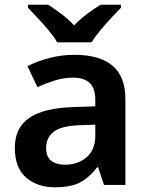

<svg xmlns="http://www.w3.org/2000/svg" viewBox="-20 -786 630 816"><path d="M297 -553Q403 -553 458 -507Q513 -461 513 -364V0H422L397 -75H393Q358 -30 319 -10Q280 10 212 10Q140 10 91.5 -31Q43 -72 43 -158Q43 -243 104.5 -285Q166 -327 292 -331L385 -334V-361Q385 -412 360.5 -434Q336 -456 292 -456Q251 -456 213 -444Q175 -432 139 -416L97 -505Q138 -526 189.5 -539.5Q241 -553 297 -553ZM320 -254Q239 -251 207.5 -225.5Q176 -200 176 -157Q176 -119 198 -102.5Q220 -86 256 -86Q311 -86 348 -117.5Q385 -149 385 -210V-256ZM223 -606Q210 -629 187.5 -656Q165 -683 141 -708.5Q117 -734 99 -753V-766H185Q211 -749 240.5 -727Q270 -705 295 -678Q321 -705 351 -727.5Q381 -750 408 -766H494V-753Q476 -735 452 -709Q428 -683 405.5 -656Q383 -629 369 -606Z"/></svg>

Font: Noto Sans Lisu SemiBold
Style: Regular
Weight: 600
Designer: Monotype Design Team. David Williams.
Foundry: Monotype Imaging Inc.
Version: Version 2.102; ttfautohint (v1.8.4.7-5d5b)